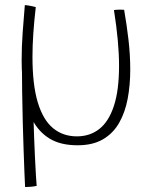

<svg xmlns="http://www.w3.org/2000/svg" viewBox="-20 -550 629 754"><path d="M78.5 184.5Q77.5 165.5 76 128.5Q74.5 91.5 72.8 41.8Q71 -8 69.5 -66.5Q68 -125 67 -187.8Q66 -250.5 66 -313L107.5 -327Q107.5 -263.5 108.2 -213.8Q109 -164 110.5 -116.2Q112 -68.5 114 -10.5Q115.5 24.5 117.2 65Q119 105.5 121 137.5Q123 169.5 124 180Q112.5 182.5 100.5 183.5Q88.5 184.5 78.5 184.5ZM427.5 -510.5Q430 -511 435.2 -511.5Q440.5 -512 446.5 -512Q452 -512 458.2 -512Q464.5 -512 467.5 -511.5Q477.5 -454.5 484.5 -394.5Q491.5 -334.5 491.5 -276.5Q491.5 -216.5 481.5 -162.8Q471.5 -109 448 -67.8Q424.5 -26.5 384.5 -3Q344.5 20.5 284.5 20.5Q217 20.5 174 -6.2Q131 -33 107.2 -79.8Q83.5 -126.5 74.2 -186.5Q65 -246.5 65 -313Q65 -367 69 -422.5Q73 -478 77.5 -530Q81.5 -530 87.8 -529Q94 -528 99 -527Q104.5 -526 110 -524.8Q115.5 -523.5 120.5 -522Q114 -466.5 110.8 -418Q107.5 -369.5 107.5 -327Q107.5 -216.5 128.5 -147.5Q149.5 -78.5 188.5 -46.5Q227.5 -14.5 282 -14.5Q333 -14.5 370 -43.5Q407 -72.5 427.2 -133.8Q447.5 -195 447.5 -292Q447.5 -338 442.5 -392.5Q437.5 -447 427.5 -510.5Z"/></svg>

Font: Grandstander Thin Thin
Style: Regular
Weight: 250
Version: Version 1.200